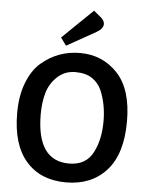

<svg xmlns="http://www.w3.org/2000/svg" viewBox="-60 -956 785 1018"><g transform="rotate(5 332.0 -447.0)"><path d="M40 -331Q40 -423 67 -492.5Q94 -562 138 -600Q227 -677 345.5 -677Q464 -677 544 -593Q624 -509 624 -336.5Q624 -164 544.5 -75.5Q465 13 329.5 13Q194 13 117 -75Q40 -163 40 -331ZM165 -336Q165 -88 337 -88Q429 -88 466 -164Q500 -231 500 -328Q500 -415 470 -488Q453 -528 418.5 -551Q384 -574 329 -574Q274 -574 234.5 -538Q195 -502 180 -451Q165 -400 165 -336ZM237 -750 399 -907 439 -874Q457 -857 457 -841Q457 -816 422 -796L267 -709Z"/></g></svg>

Font: Bree Serif
Style: Regular
Weight: 400
Designer: Veronika Burian, Jos Scaglione
Foundry: TypeTogether
Version: Version 1.001